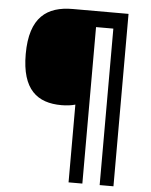

<svg xmlns="http://www.w3.org/2000/svg" viewBox="-59 -809 773 984"><g transform="rotate(5 327.5 -316.5)"><path d="M562 127V-760H275C144 -760 55 -700 55 -509C55 -326 136 -264 260 -264C286 -264 311 -267 331 -273V127H402V-678H491V127Z"/></g></svg>

Font: Noto Sans Arabic SemBd
Style: Regular
Weight: 600
Designer: Monotype Design Team, Nadine Chahine, Nizar Qandah and Khaled Hosny
Foundry: Monotype Imaging Inc.
Version: Version 2.012